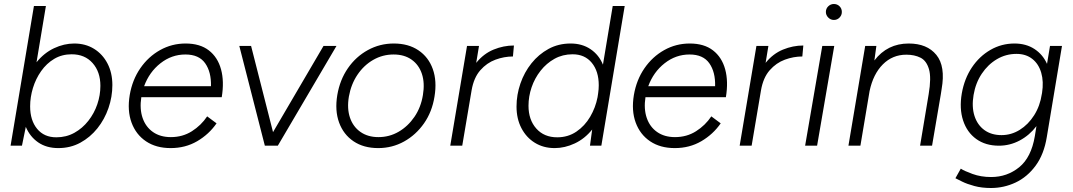

<svg xmlns="http://www.w3.org/2000/svg" viewBox="-20 -730 5374 962"><path d="M33 0 150 -700H210L163 -418Q201 -465 251 -488.5Q301 -512 352 -512Q408 -512 451 -485.5Q494 -459 518.5 -412Q543 -365 543 -304Q543 -245 523.5 -188.5Q504 -132 468 -87Q432 -42 382.5 -15Q333 12 272 12Q213 12 171.5 -16.5Q130 -45 109 -95V-93L90 0ZM339 -458Q290 -458 251.5 -435Q213 -412 186 -373.5Q159 -335 145 -289Q131 -243 131 -197Q131 -127 166 -84.5Q201 -42 262 -42Q312 -42 352.5 -64.5Q393 -87 422.5 -124.5Q452 -162 467.5 -207.5Q483 -253 483 -300Q483 -370 444 -414Q405 -458 339 -458Z M835 12Q762 12 711.5 -22Q661 -56 639 -116Q617 -176 630 -254Q643 -330 683 -388Q723 -446 782 -479Q841 -512 910 -512Q982 -512 1026.5 -477.5Q1071 -443 1087.5 -382.5Q1104 -322 1091 -243H688Q679 -184 694.5 -139Q710 -94 746.5 -68.5Q783 -43 836 -43Q895 -43 941.5 -72.5Q988 -102 1018 -147L1065 -112Q1027 -57 968 -22.5Q909 12 835 12ZM702 -298H1037Q1039 -369 1008 -413Q977 -457 909 -457Q840 -457 784 -413Q728 -369 702 -298Z M1307 0 1179 -500H1238L1348 -68L1601 -500H1666L1372 0Z M1875 12Q1802 12 1751.5 -22Q1701 -56 1679 -116Q1657 -176 1670 -254Q1683 -330 1723 -388Q1763 -446 1823 -479Q1883 -512 1953 -512Q2026 -512 2076.5 -478Q2127 -444 2148.5 -384Q2170 -324 2157 -246Q2145 -170 2104.5 -112Q2064 -54 2004.5 -21Q1945 12 1875 12ZM1876 -43Q1931 -43 1977.5 -70Q2024 -97 2056.5 -144.5Q2089 -192 2099 -254Q2109 -314 2094 -359.5Q2079 -405 2042.5 -431Q2006 -457 1952 -457Q1897 -457 1850 -430Q1803 -403 1771 -355.5Q1739 -308 1728 -246Q1718 -186 1733.5 -140.5Q1749 -95 1786 -69Q1823 -43 1876 -43Z M2236 0 2320 -500H2380L2366 -415Q2403 -461 2453 -481.5Q2503 -502 2555 -502L2550 -447Q2506 -447 2462.5 -431Q2419 -415 2386.5 -378Q2354 -341 2343 -278L2296 0Z M2759 12Q2703 12 2660 -14.5Q2617 -41 2592.5 -88Q2568 -135 2568 -196Q2568 -255 2587.5 -311.5Q2607 -368 2643 -413Q2679 -458 2728.5 -485Q2778 -512 2839 -512Q2897 -512 2939 -483.5Q2981 -455 3001 -406L3050 -700H3110L2993 0H2936L2947 -81Q2910 -35 2860 -11.5Q2810 12 2759 12ZM2772 -42Q2826 -42 2868 -70.5Q2910 -99 2937 -145Q2964 -191 2974 -243L2977 -263Q2980 -283 2980 -303Q2980 -373 2945 -415.5Q2910 -458 2849 -458Q2799 -458 2758.5 -435.5Q2718 -413 2688.5 -375.5Q2659 -338 2643.5 -292.5Q2628 -247 2628 -200Q2628 -130 2667 -86Q2706 -42 2772 -42Z M3361 12Q3288 12 3237.5 -22Q3187 -56 3165 -116Q3143 -176 3156 -254Q3169 -330 3209 -388Q3249 -446 3308 -479Q3367 -512 3436 -512Q3508 -512 3552.5 -477.5Q3597 -443 3613.5 -382.5Q3630 -322 3617 -243H3214Q3205 -184 3220.5 -139Q3236 -94 3272.5 -68.5Q3309 -43 3362 -43Q3421 -43 3467.5 -72.5Q3514 -102 3544 -147L3591 -112Q3553 -57 3494 -22.5Q3435 12 3361 12ZM3228 -298H3563Q3565 -369 3534 -413Q3503 -457 3435 -457Q3366 -457 3310 -413Q3254 -369 3228 -298Z M3686 0 3770 -500H3830L3816 -415Q3853 -461 3903 -481.5Q3953 -502 4005 -502L4000 -447Q3956 -447 3912.5 -431Q3869 -415 3836.5 -378Q3804 -341 3793 -278L3746 0Z M4014 0 4100 -500H4160L4074 0ZM4158 -630Q4142 -630 4130 -642Q4118 -654 4118 -670Q4118 -687 4130 -698.5Q4142 -710 4158 -710Q4175 -710 4186.5 -698.5Q4198 -687 4198 -670Q4198 -654 4186.5 -642Q4175 -630 4158 -630Z M4231 0 4315 -500H4371L4361 -427Q4426 -512 4533 -512Q4625 -512 4671.5 -455Q4718 -398 4698 -284L4694 -258L4650 0H4590L4633 -258Q4647 -341 4634.5 -383.5Q4622 -426 4592 -441Q4562 -456 4521 -456Q4452 -456 4403.5 -407.5Q4355 -359 4337 -274L4291 0Z M4985 0Q4918 0 4871.5 -33.5Q4825 -67 4805.5 -126.5Q4786 -186 4799 -262Q4812 -336 4849.5 -392Q4887 -448 4942.5 -480Q4998 -512 5063 -512Q5121 -512 5163 -484.5Q5205 -457 5226 -410L5241 -500H5301L5225 -44Q5211 43 5169 100Q5127 157 5068.5 184.5Q5010 212 4945 212Q4899 212 4862 202Q4825 192 4801 180Q4777 168 4767 163L4794 115Q4810 126 4852.5 141.5Q4895 157 4946 157Q5026 157 5086.5 108Q5147 59 5165 -48L5173 -98Q5138 -52 5089 -26Q5040 0 4985 0ZM4998 -53Q5047 -53 5089.5 -79.5Q5132 -106 5161.5 -152.5Q5191 -199 5200 -259L5201 -264Q5210 -321 5197 -365.5Q5184 -410 5152 -435Q5120 -460 5073 -460Q5020 -460 4975 -433.5Q4930 -407 4899 -360.5Q4868 -314 4858 -254Q4848 -195 4862.5 -149.5Q4877 -104 4912 -78.5Q4947 -53 4998 -53Z"/></svg>

Font: Figtree Light
Style: Italic
Weight: 300
Italic angle: -9.5°
Foundry: Erik Kennedy
Version: Version 2.001; ttfautohint (v1.8.4.7-5d5b);gftools[0.9.27]